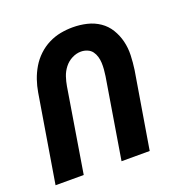

<svg xmlns="http://www.w3.org/2000/svg" viewBox="-105 -620 682 711"><g transform="rotate(-20 235.5 -264.0)"><path d="M-4 0 53 -345Q57 -369 65 -392.5Q73 -416 86 -438Q99 -460 118 -478Q137 -496 160 -507.5Q183 -519 207 -523.5Q231 -528 255 -528Q284 -528 311 -521.5Q338 -515 360 -500Q382 -485 396 -462Q410 -439 416.5 -412.5Q423 -386 422 -357.5Q421 -329 417 -301L367 0H256L308 -316Q310 -329 311 -342Q312 -355 311.5 -367.5Q311 -380 307.5 -392Q304 -404 297 -413.5Q290 -423 278 -428Q266 -433 253 -433Q235 -433 217.5 -424Q200 -415 188 -399.5Q176 -384 170 -366Q164 -348 161 -330L107 0Z"/></g></svg>

Font: Iosevka QP
Style: Bold Italic
Weight: 700
Italic angle: -9°
Designer: Belleve Invis
Foundry: Belleve Invis
Version: Version 20.0.0; ttfautohint (v1.8.4)